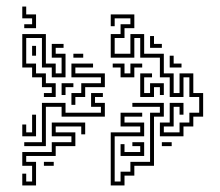

<svg xmlns="http://www.w3.org/2000/svg" viewBox="-20 -612 672 586"><path d="M54 -526V-538H78V-556H48V-592H60V-568H90V-526ZM468 -196V-238H498V-298H540V-262H528V-286H510V-226H480V-208H528V-238H558V-268H588V-316H558V-376H540V-316H498V-376H468V-436H408V-496H390V-436H318V-508H348V-538H378V-556H330V-532H318V-568H390V-526H360V-496H330V-448H378V-508H420V-448H480V-388H510V-328H528V-388H570V-328H600V-256H570V-226H540V-196ZM114 -316V-328H138V-346H108V-376H78V-406H48V-508H120V-418H150V-388H168V-436H138V-478H174V-466H150V-448H180V-376H138V-406H108V-496H60V-418H90V-388H120V-358H150V-316ZM438 -466V-502H450V-478H474V-466ZM78 -442V-472H90V-442ZM204 -436V-448H234V-436ZM498 -406V-442H510V-418H534V-406ZM348 -376V-406H324V-418H360V-388H378V-418H414V-406H390V-376ZM198 -292V-328H228V-358H288V-376H198V-418H264V-406H210V-388H300V-346H240V-316H210V-292ZM408 -316V-388H444V-376H420V-328H438V-358H480V-322H468V-346H450V-316ZM168 -322V-358H204V-346H180V-322ZM54 -166V-178H108V-298H180V-268H288V-286H258V-328H294V-316H270V-298H300V-256H168V-286H120V-166ZM318 -46V-208H408V-226H348V-268H414V-256H360V-238H420V-196H330V-58H348V-88H378V-118H438V-268H468V-286H384V-298H480V-256H450V-106H390V-76H360V-46ZM48 -196V-232H60V-208H78V-262H90V-196ZM48 -46V-82H60V-58H78V-106H48V-148H138V-178H198V-196H138V-238H240V-202H228V-226H150V-208H210V-166H150V-136H60V-118H90V-46ZM348 -136V-172H360V-148H408V-166H384V-178H420V-136ZM474 -166V-178H504V-166ZM114 -106V-118H144V-106Z"/></svg>

Font: Rubik Maze
Style: Regular
Weight: 400
Designer: Hubert and Fischer, NaN
Foundry: Hubert and Fischer, NaN
Version: Version 2.200